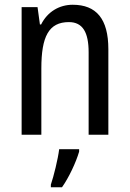

<svg xmlns="http://www.w3.org/2000/svg" viewBox="-20 -567 545 808"><path d="M286 -547C230 -547 180 -518 153 -464H148L138 -537H71V0H154V-279C154 -413 185 -474 270 -474C328 -474 353 -431 353 -347V0H436V-360C436 -488 385 -547 286 -547ZM313 71V61H229C224 102 206 175 194 210V221H241C270 180 300 116 313 71Z"/></svg>

Font: Noto Sans Devanagari UI Condensed
Style: Regular
Weight: 400
Width: 3
Designer: Jelle Bosma - Monotype Design Team
Foundry: Monotype Imaging Inc.
Version: Version 2.004